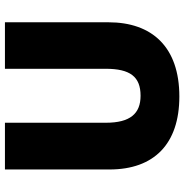

<svg xmlns="http://www.w3.org/2000/svg" viewBox="-4 -750 764 797"><g transform="rotate(-90 378.5 -352.0)"><path d="M684 -284V-714H491V-296C491 -194 458 -151 379 -151C305 -151 267 -194 267 -295V-714H73V-280C73 -95 179 10 376 10C582 10 684 -104 684 -284Z"/></g></svg>

Font: Noto Sans Bengali Black
Style: Regular
Weight: 900
Designer: Jelle Bosma - Monotype Design Team
Foundry: Monotype Imaging Inc.
Version: Version 2.003